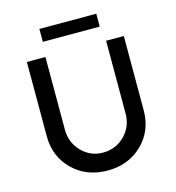

<svg xmlns="http://www.w3.org/2000/svg" viewBox="-124 -967 988 1079"><g transform="rotate(-15 370.0 -428.0)"><path d="M88 -269V-701H196V-278Q196 -203 247 -150.5Q298 -98 370 -98Q445 -98 497 -150Q549 -202 549 -278V-701H652V-269Q652 -150 572 -72Q492 6 370 6Q248 6 168 -72Q88 -150 88 -269ZM204 -787V-862H535V-787Z"/></g></svg>

Font: Easer Grotesk
Style: Regular
Weight: 400
Designer: Boardeaser, Bonnie Shaver-Troup, Thomas Jockin
Foundry: Lexend
Version: Version 1.008;Glyphs 3.1.2 (3151)